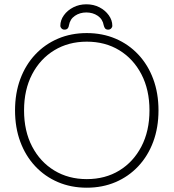

<svg xmlns="http://www.w3.org/2000/svg" viewBox="-20 -864 808 894"><path d="M718 -350Q718 -270 693.5 -204Q669 -138 624 -90Q579 -42 518 -16Q457 10 384 10Q311 10 250 -16Q189 -42 144 -90Q99 -138 74.5 -204Q50 -270 50 -350Q50 -430 74.5 -496Q99 -562 144 -610Q189 -658 250 -684Q311 -710 384 -710Q457 -710 518 -684Q579 -658 624 -610Q669 -562 693.5 -496Q718 -430 718 -350ZM676 -350Q676 -446 638.5 -518Q601 -590 535.5 -630Q470 -670 384 -670Q299 -670 233 -630Q167 -590 129.5 -518Q92 -446 92 -350Q92 -254 129.5 -182Q167 -110 233 -70Q299 -30 384 -30Q470 -30 535.5 -70Q601 -110 638.5 -182Q676 -254 676 -350ZM382 -844Q416 -844 443 -830Q470 -816 486.5 -793Q503 -770 503 -744Q503 -737 497.5 -731.5Q492 -726 484 -726Q474 -726 469.5 -731.5Q465 -737 463 -746Q458 -775 435 -790.5Q412 -806 382 -806Q352 -806 329 -790.5Q306 -775 301 -746Q300 -737 295 -731.5Q290 -726 280 -726Q272 -726 266.5 -731.5Q261 -737 261 -744Q261 -770 277.5 -793Q294 -816 321.5 -830Q349 -844 382 -844Z"/></svg>

Font: Quicksand Light Light
Style: Regular
Weight: 300
Version: Version 3.006